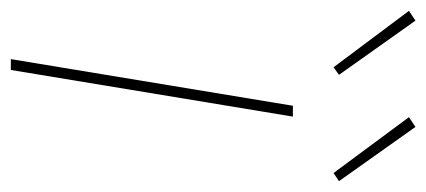

<svg xmlns="http://www.w3.org/2000/svg" viewBox="-241 -550 786 354"><g transform="rotate(90 152.0 -373.0)"><path d="M84 0 170 -520H190L104 0ZM294 -595 191 -734 209 -746 309 -605ZM99 -595 -5 -734 13 -746 113 -605Z"/></g></svg>

Font: Iosevka Aile Thin Oblique
Style: Regular
Weight: 100
Italic angle: -9°
Designer: Belleve Invis
Foundry: Belleve Invis
Version: Version 31.1.0; ttfautohint (v1.8.4)